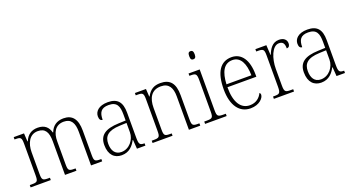

<svg xmlns="http://www.w3.org/2000/svg" viewBox="-50 -1336 3559 1941"><g transform="rotate(-20 1729.5 -366.0)"><path d="M32 0H249V-25H237C173 -25 163 -30 163 -98V-331C163 -425 203 -510 293 -510C373 -510 402 -459 402 -361V0H525V-25H516C454 -25 444 -30 444 -99V-345C444 -436 479 -510 573 -510C652 -510 682 -456 682 -361V0H802V-25H796C734 -25 724 -30 724 -97V-359C724 -482 677 -543 581 -543C508 -543 460 -507 437 -445H433C417 -505 379 -543 304 -543C240 -543 192 -514 165 -448H161L156 -536H45V-511H55C111 -511 121 -504 121 -436V-99C121 -30 112 -25 49 -25H32Z M1010 10C1096 10 1138 -46 1165 -97H1169L1176 0H1267V-25H1263C1216 -25 1207 -38 1207 -109V-377C1207 -489 1163 -543 1058 -543C959 -543 916 -493 916 -442C916 -409 928 -393 950 -393C950 -470 974 -513 1056 -513C1147 -513 1166 -460 1166 -371V-307L1090 -304C945 -299 878 -252 878 -147C878 -40 934 10 1010 10ZM1018 -22C949 -22 920 -76 920 -145C920 -225 962 -273 1093 -278L1166 -281V-181C1166 -101 1104 -22 1018 -22Z M1344 0H1559V-25H1548C1485 -25 1475 -30 1475 -98V-331C1475 -432 1514 -510 1617 -510C1704 -510 1735 -450 1735 -361V0H1857V-25H1848C1786 -25 1776 -30 1776 -99V-357C1776 -484 1728 -543 1624 -543C1556 -543 1512 -518 1477 -453H1473L1468 -536H1349V-511H1365C1421 -511 1433 -506 1433 -438V-99C1433 -30 1423 -25 1360 -25H1344Z M2021 -654C2039 -654 2051 -663 2051 -698C2051 -732 2039 -742 2021 -742C2003 -742 1992 -732 1992 -698C1992 -663 2003 -654 2021 -654ZM1909 0H2141V-25H2120C2057 -25 2046 -30 2046 -99V-536H1926V-511H1938C1994 -511 2005 -505 2005 -435V-98C2005 -30 1994 -25 1931 -25H1909Z M2397 10C2493 10 2543 -49 2543 -84C2543 -96 2538 -102 2532 -106C2511 -61 2469 -22 2401 -22C2307 -22 2247 -104 2248 -271H2559V-294C2559 -451 2496 -543 2389 -543C2271 -543 2205 -451 2205 -262C2205 -88 2279 10 2397 10ZM2517 -302H2249C2255 -431 2295 -512 2388 -512C2475 -512 2515 -427 2517 -302Z M2649 0H2866V-25H2840C2784 -25 2771 -30 2771 -100V-278C2771 -388 2815 -511 2888 -511C2932 -511 2946 -486 2946 -435C2971 -435 2981 -453 2981 -477C2981 -516 2953 -544 2900 -544C2827 -544 2794 -485 2772 -429H2769L2763 -536H2645V-511H2655C2719 -511 2730 -506 2730 -438V-101C2730 -30 2717 -25 2661 -25H2649Z M3157 10C3243 10 3285 -46 3312 -97H3316L3323 0H3414V-25H3410C3363 -25 3354 -38 3354 -109V-377C3354 -489 3310 -543 3205 -543C3106 -543 3063 -493 3063 -442C3063 -409 3075 -393 3097 -393C3097 -470 3121 -513 3203 -513C3294 -513 3313 -460 3313 -371V-307L3237 -304C3092 -299 3025 -252 3025 -147C3025 -40 3081 10 3157 10ZM3165 -22C3096 -22 3067 -76 3067 -145C3067 -225 3109 -273 3240 -278L3313 -281V-181C3313 -101 3251 -22 3165 -22Z"/></g></svg>

Font: Noto Serif Sinhala SemiCondensed ExtraLight
Style: Regular
Weight: 200
Width: 4
Designer: Jelle Bosma - Monotype Design Team
Foundry: Monotype Imaging Inc.
Version: Version 2.007